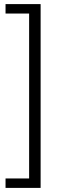

<svg xmlns="http://www.w3.org/2000/svg" viewBox="-20 -755 293 936"><path d="M178 -735V161H7V115H122V-689H7V-735Z"/></svg>

Font: Archivo SemiCondensed ExtraLight
Style: Regular
Weight: 250
Width: 4
Designer: Hector Gatti
Foundry: Omnibus-Type
Version: Version 2.001